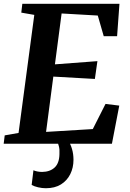

<svg xmlns="http://www.w3.org/2000/svg" viewBox="-26 -763 689 1019"><path d="M-6.5 0 -1 -44.5 72.5 -57.5 156 -684 87 -696 92.5 -743H608L595.5 -571H524.5L493 -680.5L301 -691.5L265.5 -421.5L491 -438.5L477.5 -344L257 -356.5L218.5 -63L466.5 -78L534 -211.5L607 -202.5L568 0ZM309.5 -15.5 337.5 -13.5Q348 0.5 356 27.2Q364 54 364 85Q364 127 347 161.2Q330 195.5 297.5 215.8Q265 236 217 236Q197.5 236 176 231Q154.5 226 142 218.5L151.5 140.5Q158 144 171 146.8Q184 149.5 197.5 149.5Q239 149 263.8 126.2Q288.5 103.5 289.5 55.5Q291 29.5 286.5 13.5Q282 -2.5 278.5 -13.5Z"/></svg>

Font: Merriweather 28pt
Style: Bold Italic
Weight: 700
Italic angle: -7.8°
Version: Version 2.101